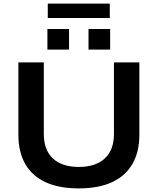

<svg xmlns="http://www.w3.org/2000/svg" viewBox="-20 -1033 874 1065"><path d="M416 12Q307 12 232.5 -22.5Q158 -57 120 -123.5Q82 -190 82 -285V-687H223V-290Q223 -201 273.5 -154Q324 -107 417 -107Q510 -107 561 -154Q612 -201 612 -290V-687H753V-285Q753 -190 714.5 -123.5Q676 -57 601.5 -22.5Q527 12 416 12ZM243 -758V-872H363V-758ZM471 -758V-872H591V-758ZM245 -933V-1013H589V-933Z"/></svg>

Font: Archivo SemiExpanded SemiBold
Style: Regular
Weight: 600
Width: 6
Designer: Hector Gatti
Foundry: Omnibus-Type
Version: Version 2.001